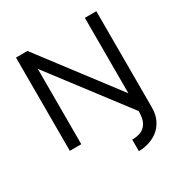

<svg xmlns="http://www.w3.org/2000/svg" viewBox="-194 -800 1108 1159"><g transform="rotate(-30 360.0 -220.0)"><path d="M582 -95 560 -88V-650H640V20Q640 59 629 89.5Q618 120 598.5 143Q579 166 553.5 180.5Q528 195 499 202.5Q470 210 440 210V130Q470 130 497.5 120.5Q525 111 542.5 83Q560 55 560 0L138 -554L160 -561V0H80V-650H160Z"/></g></svg>

Font: Syne
Style: Regular
Weight: 400
Designer: Lucas Descroix
Foundry: Bonjour Monde
Version: Version 2.200